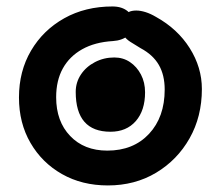

<svg xmlns="http://www.w3.org/2000/svg" viewBox="-20 -574 668 585"><path d="M308.6 -9Q229.9 -9 168.9 -43.6Q108 -78.1 72.9 -138.6Q37.8 -199 37.8 -277Q37.8 -357.2 74.6 -419.7Q111.3 -482.2 175.7 -518.3Q240 -554.3 322.7 -554.3Q351.9 -554.3 369.5 -539.4Q387.1 -524.4 387.1 -500.1Q387.1 -479.3 369.6 -465Q352 -450.7 324 -448.9Q269 -445.6 230.4 -423.9Q191.9 -402.3 171.5 -365.6Q151.1 -328.8 151.1 -277.7Q151.1 -204.2 193.8 -159.7Q236.4 -115.1 306.9 -115.1Q386.4 -115.1 434.1 -166.2Q481.8 -217.3 481.8 -301.2Q481.8 -345.2 464 -376.1Q446.2 -407 408.4 -427.2Q389.6 -438.3 376.8 -446.7Q364.1 -455.1 357.7 -464.7Q351.3 -474.2 351.3 -487.7Q351.3 -506.9 359.5 -524.4Q367.7 -541.9 395.2 -541.9Q407.9 -541.9 423.4 -537.1Q438.9 -532.2 455.1 -522.6Q520.9 -486.2 558 -427.4Q595.1 -368.7 595.1 -302.7Q595.1 -218.7 557.6 -152.5Q520.1 -86.3 455.6 -47.7Q391 -9 308.6 -9ZM316.6 -172.6Q210.7 -172.6 210.7 -293.9Q210.7 -323.1 226.5 -346.9Q242.3 -370.7 269.4 -384.8Q296.6 -398.9 328.2 -398.9Q355.2 -398.9 376.1 -384.8Q397 -370.7 409.5 -346.8Q422 -322.9 422 -292.7Q422 -237.4 393.7 -205Q365.3 -172.6 316.6 -172.6Z"/></svg>

Font: Playpen Sans Thai
Style: Regular
Weight: 400
Designer: Sirin Gunkloy, Laura Meseguer, Veronika Burian, José Scaglione
Foundry: TypeTogether
Version: Version 2.000